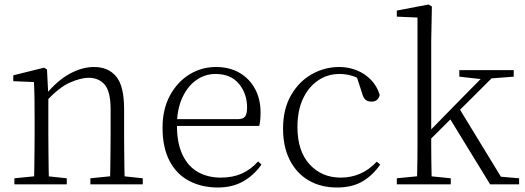

<svg xmlns="http://www.w3.org/2000/svg" viewBox="-20 -820 2333 854"><path d="M44 0V-27L154 -38H174L277 -27V0ZM131 0Q132 -24 132.5 -64.5Q133 -105 133.5 -149Q134 -193 134 -226V-281Q134 -333 133.5 -375.5Q133 -418 131 -455L39 -459V-485L176 -519L189 -511L195 -393V-392V-226Q195 -193 195.5 -149Q196 -105 196.5 -64.5Q197 -24 198 0ZM382 0V-27L491 -38H512L615 -27V0ZM469 0Q470 -24 470.5 -64Q471 -104 471.5 -148Q472 -192 472 -226V-334Q472 -412 446 -443Q420 -474 374 -474Q339 -474 290.5 -452.5Q242 -431 184 -368L174 -398H182Q236 -463 291 -492.5Q346 -522 398 -522Q462 -522 497 -479.5Q532 -437 532 -335V-226Q532 -192 532.5 -148Q533 -104 533.5 -64Q534 -24 535 0Z M949 14Q878 14 822 -15Q766 -44 734.5 -103.5Q703 -163 703 -252Q703 -334 735.5 -394.5Q768 -455 822 -488.5Q876 -522 940 -522Q1002 -522 1046.5 -495.5Q1091 -469 1115 -423.5Q1139 -378 1139 -320Q1139 -283 1133 -260H733V-290H1038Q1062 -290 1070.5 -302.5Q1079 -315 1079 -341Q1079 -404 1042.5 -447.5Q1006 -491 939 -491Q891 -491 852 -463Q813 -435 790 -383.5Q767 -332 767 -263Q767 -183 792 -131Q817 -79 861 -54.5Q905 -30 962 -30Q1015 -30 1055.5 -48Q1096 -66 1128 -102L1143 -88Q1110 -41 1062 -13.5Q1014 14 949 14Z M1479 14Q1407 14 1353 -17.5Q1299 -49 1269 -108Q1239 -167 1239 -248Q1239 -335 1274.5 -396.5Q1310 -458 1367 -490Q1424 -522 1489 -522Q1531 -522 1567.5 -507Q1604 -492 1630.5 -464.5Q1657 -437 1669 -398Q1662 -368 1633 -368Q1615 -368 1605.5 -376.5Q1596 -385 1591 -404L1563 -490L1606 -452Q1575 -474 1547 -482.5Q1519 -491 1490 -491Q1437 -491 1394.5 -462Q1352 -433 1327.5 -380.5Q1303 -328 1303 -255Q1303 -148 1357 -89Q1411 -30 1496 -30Q1541 -30 1581 -47Q1621 -64 1656 -101L1671 -88Q1639 -41 1593 -13.5Q1547 14 1479 14Z M1745 0V-27L1856 -38H1876L1985 -27V0ZM1834 0Q1835 -21 1835.5 -49Q1836 -77 1836.5 -108Q1837 -139 1837 -169.5Q1837 -200 1837 -226V-742L1745 -746V-773L1886 -800L1901 -791L1898 -637V-227Q1898 -201 1898 -170Q1898 -139 1898.5 -108Q1899 -77 1899.5 -49Q1900 -21 1901 0ZM1869 -175V-218H1872L2014 -363L2157 -508H2203ZM2160 0 1977 -299 2020 -342 2208 -34 2289 -27V0ZM2023 -479V-508H2265V-479L2148 -470L2130 -467Z"/></svg>

Font: Noto Serif TC
Style: Regular
Weight: 200
Designer: Ryoko NISHIZUKA 西塚涼子 (kana & ideographs); Frank Grießhammer (Latin, Greek & Cyrillic); Wenlong ZHANG 张文龙 (bopomofo); San
Foundry: Adobe
Version: Version 2.001;hotconv 1.1.0;makeotfexe 2.6.0